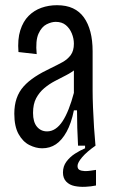

<svg xmlns="http://www.w3.org/2000/svg" viewBox="-20 -560 436 738"><path d="M142 10Q118 10 93 -2.5Q68 -15 51.5 -44.5Q35 -74 35 -123Q35 -156 44 -182Q53 -208 71 -228Q89 -248 115 -265Q141 -282 175 -298Q200 -310 220 -321Q240 -332 252 -348.5Q264 -365 264 -392Q264 -412 256 -431.5Q248 -451 233 -463.5Q218 -476 194 -476Q178 -476 159 -466.5Q140 -457 128 -430.5Q116 -404 121 -352L51 -360Q47 -409 58 -443.5Q69 -478 90 -499Q111 -520 139 -530Q167 -540 199 -540Q235 -540 260.5 -528Q286 -516 302.5 -493Q319 -470 327.5 -437.5Q336 -405 336 -363V-212Q336 -185 337.5 -146.5Q339 -108 341.5 -69.5Q344 -31 347 0H280Q278 -33 277 -68.5Q276 -104 276 -136H264Q254 -86 236 -53.5Q218 -21 195 -5.5Q172 10 142 10ZM161 -55Q178 -55 193 -65Q208 -75 220.5 -94Q233 -113 244 -141Q255 -169 264 -203V-310L294 -327Q288 -309 272 -295.5Q256 -282 234.5 -271Q213 -260 191 -248.5Q169 -237 150 -221Q131 -205 119 -182.5Q107 -160 107 -126Q107 -91 122 -73Q137 -55 161 -55ZM349 153Q330 157 308 158Q286 159 266.5 155Q247 151 234.5 138Q222 125 222 103Q222 79 235.5 61Q249 43 268.5 30.5Q288 18 307 10V-4H347V0Q314 23 296 44Q278 65 278 78Q278 89 285.5 93Q293 97 305 97.5Q317 98 328.5 96Q340 94 349 93Z"/></svg>

Font: Bricolage Grotesque Condensed Light
Style: Regular
Weight: 300
Width: 3
Designer: Mathieu Triay
Foundry: Atelier Triay
Version: Version 1.000;gftools[0.9.30]